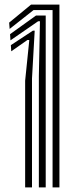

<svg xmlns="http://www.w3.org/2000/svg" viewBox="-20 -820 330 840"><path d="M210 0V-776H126.8L22.2 -693.5L20 -721L116 -800H240V0ZM90 0V-467L108.2 -644.8L100.2 -645.2L29.2 -595.5L27.5 -622.5L123.8 -685.8H131.8L120 -477V0ZM150 0V-487L154.8 -727H146.8L25.8 -643.5L24 -670.5L137.5 -752H180V-497V0Z"/></svg>

Font: Big Shoulders Inline Text Thin Black
Style: Regular
Weight: 900
Version: Version 2.002